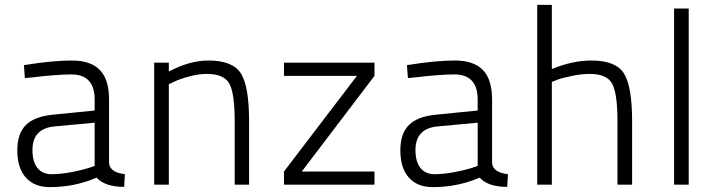

<svg xmlns="http://www.w3.org/2000/svg" viewBox="-20 -757 2931 787"><path d="M427 -349V-88Q431 -50 492 -43L489 9Q410 9 376 -29Q286 10 184 10Q121 10 86 -29Q51 -68 51 -141Q51 -210 86.5 -245Q122 -280 198 -287L368 -304V-349Q368 -452 272 -452Q240 -452 192.5 -448Q145 -444 114 -440L82 -437L78 -490Q196 -509 274 -509Q352 -509 389.5 -470Q427 -431 427 -349ZM368 -254 205 -239Q113 -231 113 -142Q113 -94 133.5 -68.5Q154 -43 191 -43Q229 -43 273 -51.5Q317 -60 342 -68L368 -77Z M672 0H612V-500H672V-464Q758 -509 834 -509Q934 -509 967.5 -456Q1001 -403 1001 -260V0H942V-259Q942 -373 920.5 -413.5Q899 -454 827 -454Q794 -454 755 -443.5Q716 -433 694 -422L672 -412Z M1144 -446V-500H1515V-446L1217 -54H1515V0H1144V-54L1443 -446Z M1997 -349V-88Q2001 -50 2062 -43L2059 9Q1980 9 1946 -29Q1856 10 1754 10Q1691 10 1656 -29Q1621 -68 1621 -141Q1621 -210 1656.5 -245Q1692 -280 1768 -287L1938 -304V-349Q1938 -452 1842 -452Q1810 -452 1762.5 -448Q1715 -444 1684 -440L1652 -437L1648 -490Q1766 -509 1844 -509Q1922 -509 1959.5 -470Q1997 -431 1997 -349ZM1938 -254 1775 -239Q1683 -231 1683 -142Q1683 -94 1703.5 -68.5Q1724 -43 1761 -43Q1799 -43 1843 -51.5Q1887 -60 1912 -68L1938 -77Z M2242 0H2182V-737H2242V-474Q2327 -509 2404 -509Q2504 -509 2537.5 -456Q2571 -403 2571 -260V0H2511V-259Q2511 -373 2489.5 -413.5Q2468 -454 2397 -454Q2364 -454 2325 -446Q2286 -438 2264 -430L2242 -421Z M2743 0V-722H2803V0Z"/></svg>

Font: TitilliumText22L Lt
Style: Thin
Weight: 300
Designer: Campivisivi
Foundry: Campivisivi
Version: 1.000